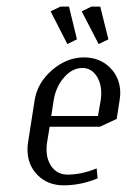

<svg xmlns="http://www.w3.org/2000/svg" viewBox="-20 -556 381 576"><path d="M62.5 -107.4Q62.5 -117.7 64 -127.9L84 -255.9Q92.3 -307.6 136.2 -345.7Q180.2 -383.8 231.9 -383.8Q279.3 -383.8 310.1 -353Q340.8 -322.3 340.8 -276.4Q340.8 -269.5 338.9 -255.9L330.1 -199.2L279.8 -175.8H128.9L121.1 -127.9Q119.6 -117.7 119.6 -108.4Q119.6 -75.2 136.7 -53.7Q153.8 -32.2 183.1 -32.2Q224.6 -32.2 270 -50.8L272.9 -21Q222.7 0 170.9 0Q123.5 0 93 -30.5Q62.5 -61 62.5 -107.4ZM131.8 -522 161.1 -536.1H187L210.9 -438L182.1 -423.8ZM133.8 -208H273.9L282.2 -255.9Q283.7 -266.1 283.7 -275.9Q283.7 -308.6 268.1 -330.3Q252.4 -352.1 227.1 -352.1Q197.3 -352.1 172.6 -324.2Q147.9 -296.4 141.1 -255.9ZM225.1 -522 253.9 -536.1H280.8L305.2 -438L275.9 -423.8Z"/></svg>

Font: Gawaa
Style: Italic
Weight: 400
Designer: T. Christopher White
Version: Version 1.0